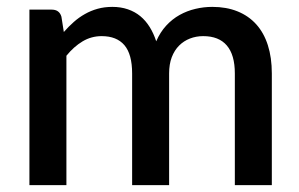

<svg xmlns="http://www.w3.org/2000/svg" viewBox="-20 -538 870 558"><path d="M65.5 0V-510H130.5Q152.5 -510 158.5 -489.5L165.5 -445Q179.5 -461 194.5 -474.2Q209.5 -487.5 226.8 -497.2Q244 -507 263.8 -512.5Q283.5 -518 306.5 -518Q331 -518 351.5 -511Q372 -504 387.8 -491Q403.5 -478 415 -459.5Q426.5 -441 434 -418Q445.5 -444.5 463 -463.5Q480.5 -482.5 502 -494.5Q523.5 -506.5 547.8 -512.2Q572 -518 597 -518Q638 -518 670.2 -505Q702.5 -492 724.8 -467.2Q747 -442.5 758.5 -406.5Q770 -370.5 770 -324.5V0H662.5V-324.5Q662.5 -378.5 639.2 -405.8Q616 -433 570.5 -433Q550 -433 532 -426Q514 -419 500.5 -405.5Q487 -392 479.2 -371.8Q471.5 -351.5 471.5 -324.5V0H364V-324.5Q364 -380.5 341.5 -406.8Q319 -433 275.5 -433Q245.5 -433 220 -417.8Q194.5 -402.5 173 -376V0Z"/></svg>

Font: Lato
Style: Regular
Weight: 600
Designer: Lukasz Dziedzic
Foundry: tyPoland Lukasz Dziedzic
Version: Version 2.006; 2014-01-15; ttfautohint (v1.4.1)